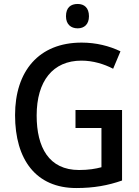

<svg xmlns="http://www.w3.org/2000/svg" viewBox="-20 -939 703 969"><path d="M372 -919C337 -919 313 -901 313 -857C313 -816 338 -796 372 -796C405 -796 429 -816 429 -857C429 -900 405 -919 372 -919ZM361 -384V-293H492V-95C462 -87 427 -81 379 -81C227 -81 165 -195 165 -356C165 -530 247 -633 391 -633C449 -633 505 -616 551 -592L588 -680C532 -707 465 -724 392 -724C175 -724 56 -579 56 -358C56 -133 162 10 365 10C453 10 525 -3 596 -28V-384Z"/></svg>

Font: Noto Sans Devanagari UI SemiCondensed Medium
Style: Regular
Weight: 500
Width: 4
Designer: Jelle Bosma - Monotype Design Team
Foundry: Monotype Imaging Inc.
Version: Version 2.004